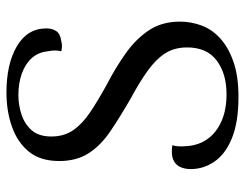

<svg xmlns="http://www.w3.org/2000/svg" viewBox="-102 -644 759 595"><g transform="rotate(-90 277.5 -346.5)"><path d="M275 13Q197 13 147.5 -7Q98 -27 74.5 -61Q51 -95 51 -135Q51 -154 58 -168.5Q65 -183 81 -189.5Q97 -196 125 -192Q122 -183 121.5 -172.5Q121 -162 122 -150Q124 -112 143.5 -84Q163 -56 198.5 -40Q234 -24 283 -24Q347 -24 387.5 -54.5Q428 -85 428 -146Q428 -186 409.5 -214.5Q391 -243 355.5 -268.5Q320 -294 268 -322Q211 -355 167.5 -384.5Q124 -414 100 -451.5Q76 -489 76 -542Q76 -601 105 -636.5Q134 -672 182.5 -689Q231 -706 288 -706Q377 -706 432 -673.5Q487 -641 487 -582Q487 -564 478.5 -551.5Q470 -539 447 -536Q434 -532 416 -536Q419 -547 418.5 -558Q418 -569 416 -578Q413 -607 395.5 -627Q378 -647 348 -658Q318 -669 280 -669Q250 -669 220.5 -659.5Q191 -650 171.5 -628Q152 -606 152 -567Q152 -527 172 -498.5Q192 -470 228 -446Q264 -422 313 -395Q367 -367 411 -335.5Q455 -304 481.5 -264Q508 -224 508 -168Q508 -134 496 -101.5Q484 -69 456 -43.5Q428 -18 383.5 -2.5Q339 13 275 13Z"/></g></svg>

Font: Arima
Style: Regular
Weight: 400
Designer: Joana Correia and Natanael Gama
Foundry: NDISCOVER
Version: Version 1.101;gftools[0.9.23]